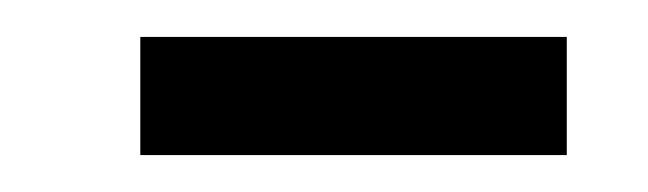

<svg xmlns="http://www.w3.org/2000/svg" viewBox="-20 -303 351 104"><path d="M56 -219V-283H287V-219Z"/></svg>

Font: Source Serif Pro
Style: Italic
Weight: 400
Italic angle: -12°
Designer: Frank Grießhammer
Foundry: Adobe Systems Incorporated
Version: Version 3.001;hotconv 1.0.111;makeotfexe 2.5.65597